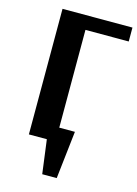

<svg xmlns="http://www.w3.org/2000/svg" viewBox="-124 -717 687 960"><g transform="rotate(15 219.5 -237.5)"><path d="M439 -578H215V-72H296L268 175H193L170 0H77V-650H439Z"/></g></svg>

Font: Arsenal
Style: Bold
Weight: 700
Designer: Andrij Shevchenko
Foundry: Stairsfor
Version: Version 2.001;PS 002.001;hotconv 1.0.88;makeotf.lib2.5.64775